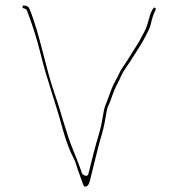

<svg xmlns="http://www.w3.org/2000/svg" viewBox="-20 -697 656 707"><path d="M72 -664.9C75.4 -663.7 78.4 -660.9 79.7 -657.4C98.4 -607.6 115.7 -555.2 129.1 -500C152.5 -404.3 184.2 -320.2 209.1 -228.2C218 -195.4 226.8 -169 238.5 -140.8C245.4 -124.4 255.1 -110 261 -89.4C266.2 -71.4 274.7 -51.4 280.9 -31.8C286 -15.9 290.5 -9.5 291 -9.5C307.6 -9.5 309.5 -24.2 316.8 -54.9C325 -88.9 331.5 -113.7 339.9 -148C350.5 -191.4 359.3 -208.8 367.7 -259.1C371.6 -282.9 374.4 -296.7 377.3 -304.4C379.7 -310.8 383.9 -317.1 389.2 -333C397.8 -357.7 403.4 -372.5 415 -394C422.9 -408.5 428.4 -426.3 441 -443.5C448.9 -454.3 466.2 -480.6 473.3 -492.4C487.6 -516.3 502.3 -536.6 513.8 -559.6C521.7 -575.5 532.1 -592.1 535.8 -610.6C539.9 -629.1 545.1 -645.2 552.8 -660.6C553.7 -662.3 554.7 -666.3 550.6 -668.5C547.3 -670.3 545.9 -669.4 539.8 -658.8C528.6 -639 527.2 -611.4 513.2 -583.4C501 -559 490.1 -539.1 475.4 -517.1C462.6 -497.8 447.1 -470.5 432.1 -449.7C422 -435.6 415.9 -418.6 404.9 -398.9C393.4 -378.1 388.2 -363.5 378.8 -336.9C365.8 -300 365.9 -313.3 357.3 -260.9C352.9 -233.8 347.5 -213 342.9 -198.2C329.2 -154.1 317.7 -105.4 306.1 -59C300.9 -38.1 282.1 -58 282.1 -58C271.4 -90.1 261.1 -115.6 248.9 -145.3C222.4 -210.2 205.6 -282.6 182.2 -348.8C146.3 -450.6 128.2 -566.6 89.5 -662.2C85.1 -673.1 81.7 -674.6 69.1 -676.6C64.6 -677.4 63.5 -675.6 63.1 -672.3C62.3 -666 67.4 -666.4 72 -664.9Z"/></svg>

Font: CiSf OpenHand
Style: Hln
Weight: 400
Foundry: Cannot Into Space Fonts
Version: Version 0.7892